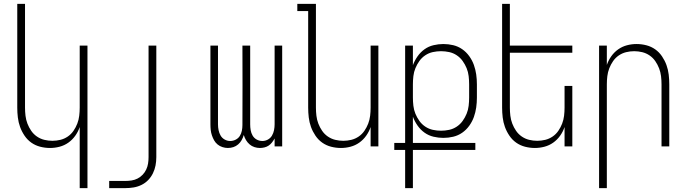

<svg xmlns="http://www.w3.org/2000/svg" viewBox="-20 -755 3540 990"><path d="M391 215V-100Q383 -76 368 -55Q353 -34 332.5 -19.5Q312 -5 287.5 1.5Q263 8 238 8Q212 8 187 1.5Q162 -5 141.5 -19.5Q121 -34 106.5 -55.5Q92 -77 83.5 -100.5Q75 -124 72 -149.5Q69 -175 69 -200V-735H109V-200Q109 -179 111.5 -158Q114 -137 121.5 -117.5Q129 -98 141 -80.5Q153 -63 170.5 -51Q188 -39 208.5 -34Q229 -29 250 -29Q271 -29 291.5 -34Q312 -39 329.5 -51Q347 -63 359 -80.5Q371 -98 378.5 -117.5Q386 -137 388.5 -158Q391 -179 391 -200V-520H431V215Z M543 215V178H626Q642 178 658.5 175.5Q675 173 689.5 165.5Q704 158 715.5 146Q727 134 734 119Q741 104 743.5 88Q746 72 746 55V-520H786V55Q786 77 782 98Q778 119 768.5 138.5Q759 158 744 173.5Q729 189 709.5 198.5Q690 208 669 211.5Q648 215 626 215Z M1155 8Q1141 8 1127 3.5Q1113 -1 1102 -10Q1091 -19 1084 -31.5Q1077 -44 1072.5 -57.5Q1068 -71 1066.5 -85Q1065 -99 1065 -114V-520H1104V-114Q1104 -99 1107 -84Q1110 -69 1117.5 -56Q1125 -43 1138.5 -35.5Q1152 -28 1167 -28Q1182 -28 1195.5 -35Q1209 -42 1216.5 -54Q1224 -66 1227 -80.5Q1230 -95 1230 -110Q1231 -212 1230.5 -314.5Q1230 -417 1230 -520H1270V-114Q1270 -99 1272.5 -84Q1275 -69 1282.5 -56Q1290 -43 1303.5 -35.5Q1317 -28 1333 -28Q1348 -28 1361.5 -35.5Q1375 -43 1382.5 -56Q1390 -69 1393 -84Q1396 -99 1396 -114V-520H1435V0H1396V-41Q1390 -30 1382.5 -20.5Q1375 -11 1365.5 -4.5Q1356 2 1344 5Q1332 8 1320 8Q1306 8 1292 3.5Q1278 -1 1267 -10.5Q1256 -20 1248.5 -32.5Q1241 -45 1237 -59Q1233 -45 1226 -32.5Q1219 -20 1208 -10.5Q1197 -1 1183.5 3.5Q1170 8 1155 8Z M1738 8Q1712 8 1687 1.5Q1662 -5 1641.5 -19.5Q1621 -34 1606.5 -55.5Q1592 -77 1583.5 -100.5Q1575 -124 1572 -149.5Q1569 -175 1569 -200V-698H1513V-735H1609V-200Q1609 -179 1611.5 -158Q1614 -137 1621.5 -117.5Q1629 -98 1641 -80.5Q1653 -63 1670.5 -51Q1688 -39 1708.5 -34Q1729 -29 1750 -29Q1771 -29 1791.5 -34Q1812 -39 1829.5 -51Q1847 -63 1859 -80.5Q1871 -98 1878.5 -117.5Q1886 -137 1888.5 -158Q1891 -179 1891 -200V-520H1931V0H1891V-100Q1883 -76 1868 -55Q1853 -34 1832.5 -19.5Q1812 -5 1787.5 1.5Q1763 8 1738 8Z M2069 215V18H2013V-18H2069V-520H2109V-419Q2118 -443 2133 -464.5Q2148 -486 2169 -501Q2190 -516 2215.5 -522Q2241 -528 2266 -528Q2292 -528 2317 -522Q2342 -516 2363 -501.5Q2384 -487 2399.5 -465.5Q2415 -444 2423.5 -420Q2432 -396 2435.5 -371Q2439 -346 2439 -320V-252Q2439 -226 2435.5 -201Q2432 -176 2423.5 -152Q2415 -128 2399.5 -106.5Q2384 -85 2363 -70.5Q2342 -56 2317 -50Q2292 -44 2266 -44Q2241 -44 2215.5 -50Q2190 -56 2169 -71Q2148 -86 2133 -107.5Q2118 -129 2109 -153V-18H2431V18H2109V215ZM2254 -81Q2275 -81 2296 -85.5Q2317 -90 2335 -102Q2353 -114 2365.5 -131.5Q2378 -149 2386 -168.5Q2394 -188 2396.5 -209.5Q2399 -231 2399 -252V-320Q2399 -341 2396.5 -362.5Q2394 -384 2386 -403.5Q2378 -423 2365.5 -440.5Q2353 -458 2335 -470Q2317 -482 2296 -486.5Q2275 -491 2254 -491Q2233 -491 2212 -486.5Q2191 -482 2173 -470Q2155 -458 2142.5 -440.5Q2130 -423 2122 -403.5Q2114 -384 2111.5 -362.5Q2109 -341 2109 -320V-252Q2109 -231 2111.5 -209.5Q2114 -188 2122 -168.5Q2130 -149 2142.5 -131.5Q2155 -114 2173 -102Q2191 -90 2212 -85.5Q2233 -81 2254 -81Z M2738 8Q2712 8 2687 1.5Q2662 -5 2641.5 -19.5Q2621 -34 2606.5 -55.5Q2592 -77 2583.5 -100.5Q2575 -124 2572 -149.5Q2569 -175 2569 -200V-735H2609V-520H2931V-483H2609V-200Q2609 -179 2611.5 -158Q2614 -137 2621.5 -117.5Q2629 -98 2641 -80.5Q2653 -63 2670.5 -51Q2688 -39 2708.5 -34Q2729 -29 2750 -29Q2771 -29 2791.5 -34Q2812 -39 2829.5 -51Q2847 -63 2859 -80.5Q2871 -98 2878.5 -117.5Q2886 -137 2888.5 -158Q2891 -179 2891 -200V-312H2931V0H2891V-100Q2883 -76 2868 -55Q2853 -34 2832.5 -19.5Q2812 -5 2787.5 1.5Q2763 8 2738 8Z M3069 215V-520H3109V-420Q3117 -444 3132 -465Q3147 -486 3167.5 -500.5Q3188 -515 3212.5 -521.5Q3237 -528 3262 -528Q3288 -528 3313 -521.5Q3338 -515 3358.5 -500.5Q3379 -486 3393.5 -464.5Q3408 -443 3416.5 -419.5Q3425 -396 3428 -370.5Q3431 -345 3431 -320V0H3391V-320Q3391 -341 3388.5 -362Q3386 -383 3378.5 -402.5Q3371 -422 3359 -439.5Q3347 -457 3329.5 -469Q3312 -481 3291.5 -486Q3271 -491 3250 -491Q3229 -491 3208.5 -486Q3188 -481 3170.5 -469Q3153 -457 3141 -439.5Q3129 -422 3121.5 -402.5Q3114 -383 3111.5 -362Q3109 -341 3109 -320V215Z"/></svg>

Font: Iosevka Term Curly Extralight
Style: Regular
Weight: 200
Designer: Belleve Invis
Foundry: Belleve Invis
Version: Version 32.3.0